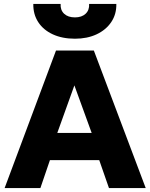

<svg xmlns="http://www.w3.org/2000/svg" viewBox="-20 -957 765 977"><path d="M3.5 0 265 -700H457.5L721.5 0H534.5L485 -142H234L185.5 0ZM271.5 -280.5H446.5L358.5 -522.5ZM361.5 -760Q297 -760 248.8 -782.2Q200.5 -804.5 174.5 -844.5Q148.5 -884.5 149.5 -937H288.5Q286.5 -906 306.2 -887.2Q326 -868.5 361.5 -868.5Q396 -868.5 415.8 -887.2Q435.5 -906 433.5 -937H572Q573 -884.5 546 -844.5Q519 -804.5 471.2 -782.2Q423.5 -760 361.5 -760Z"/></svg>

Font: Geologica
Style: Bold
Weight: 700
Designer: Sindre Bremnes, Frode Helland
Foundry: Monokrom Skriftforlag AS
Version: Version 1.010; ttfautohint (v1.8.4.7-5d5b);gftools[0.9.28]